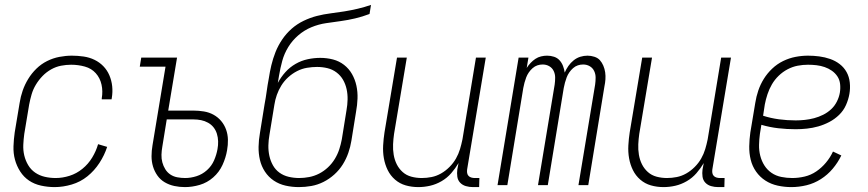

<svg xmlns="http://www.w3.org/2000/svg" viewBox="-20 -755 3540 783"><path d="M203 8Q175 8 147.5 2Q120 -4 98.5 -18.5Q77 -33 62.5 -55.5Q48 -78 41 -104Q34 -130 35 -158.5Q36 -187 40 -215L60 -335Q64 -361 72.5 -385.5Q81 -410 95 -433Q109 -456 128.5 -475Q148 -494 172 -506Q196 -518 222 -523Q248 -528 273 -528Q297 -528 321 -524.5Q345 -521 365.5 -511Q386 -501 401.5 -485Q417 -469 426 -448Q435 -427 437.5 -403.5Q440 -380 436 -356L435 -350H395V-354Q400 -383 394 -410Q388 -437 370.5 -456.5Q353 -476 326 -483.5Q299 -491 270 -491Q250 -491 229 -487Q208 -483 188.5 -472Q169 -461 153.5 -445Q138 -429 126.5 -410Q115 -391 109 -370.5Q103 -350 99 -329L79 -209Q76 -187 75 -164.5Q74 -142 79 -121Q84 -100 95 -81.5Q106 -63 123.5 -51Q141 -39 162.5 -34Q184 -29 207 -29Q235 -29 263.5 -38Q292 -47 316 -66.5Q340 -86 356 -112.5Q372 -139 380 -167L417 -156Q406 -122 385.5 -90.5Q365 -59 336.5 -36Q308 -13 272.5 -2.5Q237 8 203 8Z M734 8Q712 8 691 3.5Q670 -1 652 -11.5Q634 -22 622 -39Q610 -56 604 -76Q598 -96 598 -118Q598 -140 602 -163L655 -483H550L556 -520H702L666 -304H769Q790 -304 811.5 -300.5Q833 -297 851 -287Q869 -277 882 -261.5Q895 -246 902 -226.5Q909 -207 909.5 -185.5Q910 -164 906 -142Q901 -112 887.5 -82.5Q874 -53 849.5 -31.5Q825 -10 794.5 -1Q764 8 734 8ZM735 -29Q758 -29 781.5 -36.5Q805 -44 824 -61Q843 -78 853 -101Q863 -124 867 -147Q870 -163 869.5 -179Q869 -195 864.5 -209.5Q860 -224 851 -235.5Q842 -247 828.5 -254.5Q815 -262 800 -265Q785 -268 769 -268H660L642 -157Q639 -140 638.5 -124Q638 -108 642 -93Q646 -78 654 -65Q662 -52 674.5 -43.5Q687 -35 703 -32Q719 -29 735 -29Z M1199 8Q1171 8 1144.5 2Q1118 -4 1096.5 -18.5Q1075 -33 1060.5 -55Q1046 -77 1040 -103Q1034 -129 1034.5 -156.5Q1035 -184 1040 -212L1059 -330Q1064 -356 1067.5 -382Q1071 -408 1076 -434Q1080 -461 1086.5 -488.5Q1093 -516 1103.5 -542.5Q1114 -569 1130.5 -593.5Q1147 -618 1169 -637.5Q1191 -657 1218 -670Q1245 -683 1272.5 -690Q1300 -697 1328 -700.5Q1356 -704 1384 -708.5Q1412 -713 1439.5 -719.5Q1467 -726 1493 -735L1487 -698Q1458 -687 1428.5 -680Q1399 -673 1369.5 -669Q1340 -665 1309.5 -660.5Q1279 -656 1250 -644Q1221 -632 1196.5 -611Q1172 -590 1155.5 -563Q1139 -536 1131 -506.5Q1123 -477 1118 -447L1113 -417Q1126 -441 1144 -461Q1162 -481 1185.5 -494.5Q1209 -508 1235 -513.5Q1261 -519 1286 -519Q1313 -519 1338 -512.5Q1363 -506 1383 -490.5Q1403 -475 1415.5 -453Q1428 -431 1433.5 -405.5Q1439 -380 1438 -353Q1437 -326 1432 -299L1413 -181Q1409 -156 1400.5 -131.5Q1392 -107 1378 -84.5Q1364 -62 1343.5 -43.5Q1323 -25 1299 -13Q1275 -1 1249.5 3.5Q1224 8 1199 8ZM1200 -29Q1220 -29 1241 -33Q1262 -37 1281.5 -47Q1301 -57 1317.5 -72.5Q1334 -88 1345.5 -107Q1357 -126 1363.5 -146Q1370 -166 1374 -187L1393 -305Q1397 -327 1397.5 -349Q1398 -371 1393.5 -391.5Q1389 -412 1379 -429.5Q1369 -447 1352.5 -459.5Q1336 -472 1315.5 -477Q1295 -482 1273 -482Q1253 -482 1232 -478.5Q1211 -475 1191.5 -465Q1172 -455 1155.5 -440Q1139 -425 1127.5 -406.5Q1116 -388 1109 -368Q1102 -348 1099 -328L1079 -206Q1075 -184 1074.5 -162Q1074 -140 1078.5 -119.5Q1083 -99 1093 -81Q1103 -63 1119.5 -51Q1136 -39 1157 -34Q1178 -29 1200 -29Z M1686 8Q1659 8 1634.5 1Q1610 -6 1591 -22.5Q1572 -39 1561 -61.5Q1550 -84 1545.5 -109.5Q1541 -135 1542.5 -162Q1544 -189 1548 -215L1599 -520H1639L1587 -209Q1584 -188 1583 -166.5Q1582 -145 1585.5 -124Q1589 -103 1598 -85Q1607 -67 1622 -53.5Q1637 -40 1657.5 -34.5Q1678 -29 1700 -29Q1720 -29 1740 -33Q1760 -37 1778.5 -47.5Q1797 -58 1813 -74Q1829 -90 1839.5 -108.5Q1850 -127 1856 -147Q1862 -167 1866 -187L1921 -520H1961L1885 -64Q1884 -57 1885 -50Q1886 -43 1890.5 -38Q1895 -33 1902 -31Q1909 -29 1916 -29H1935L1934 8H1909Q1894 8 1880 4Q1866 0 1856.5 -10Q1847 -20 1845 -34.5Q1843 -49 1845 -64L1850 -90Q1837 -68 1820 -48.5Q1803 -29 1780.5 -16Q1758 -3 1734 2.5Q1710 8 1686 8Z M2009 0 2095 -520H2135L2128 -478Q2135 -489 2144 -498.5Q2153 -508 2163.5 -515Q2174 -522 2186.5 -525Q2199 -528 2211 -528Q2226 -528 2239.5 -523.5Q2253 -519 2262 -509Q2271 -499 2276 -486Q2281 -473 2283 -459Q2289 -473 2298 -486Q2307 -499 2319.5 -509Q2332 -519 2346.5 -523.5Q2361 -528 2376 -528Q2390 -528 2404 -523.5Q2418 -519 2426.5 -509.5Q2435 -500 2440.5 -487Q2446 -474 2448 -460Q2450 -446 2449 -431.5Q2448 -417 2445 -403L2379 0H2339L2407 -410Q2409 -424 2409 -438.5Q2409 -453 2403 -465.5Q2397 -478 2385 -485Q2373 -492 2358 -492Q2347 -492 2336.5 -488.5Q2326 -485 2317 -477Q2308 -469 2301.5 -459.5Q2295 -450 2291 -439.5Q2287 -429 2284 -418Q2281 -407 2279 -396L2214 0H2174L2242 -410Q2244 -424 2244 -438.5Q2244 -453 2238 -465.5Q2232 -478 2220 -485Q2208 -492 2193 -492Q2182 -492 2171.5 -488.5Q2161 -485 2152 -477Q2143 -469 2136.5 -459.5Q2130 -450 2126 -439.5Q2122 -429 2119 -418Q2116 -407 2114 -396L2049 0Z M2686 8Q2659 8 2634.5 1Q2610 -6 2591 -22.5Q2572 -39 2561 -61.5Q2550 -84 2545.5 -109.5Q2541 -135 2542.5 -162Q2544 -189 2548 -215L2599 -520H2639L2587 -209Q2584 -188 2583 -166.5Q2582 -145 2585.5 -124Q2589 -103 2598 -85Q2607 -67 2622 -53.5Q2637 -40 2657.5 -34.5Q2678 -29 2700 -29Q2720 -29 2740 -33Q2760 -37 2778.5 -47.5Q2797 -58 2813 -74Q2829 -90 2839.5 -108.5Q2850 -127 2856 -147Q2862 -167 2866 -187L2921 -520H2961L2885 -64Q2884 -57 2885 -50Q2886 -43 2890.5 -38Q2895 -33 2902 -31Q2909 -29 2916 -29H2935L2934 8H2909Q2894 8 2880 4Q2866 0 2856.5 -10Q2847 -20 2845 -34.5Q2843 -49 2845 -64L2850 -90Q2837 -68 2820 -48.5Q2803 -29 2780.5 -16Q2758 -3 2734 2.5Q2710 8 2686 8Z M3207 8Q3179 8 3151.5 2Q3124 -4 3101.5 -18.5Q3079 -33 3063.5 -55Q3048 -77 3041.5 -103.5Q3035 -130 3035.5 -158.5Q3036 -187 3040 -215L3060 -335Q3064 -361 3072.5 -386Q3081 -411 3095 -433.5Q3109 -456 3129 -475Q3149 -494 3173.5 -506Q3198 -518 3224 -523Q3250 -528 3275 -528Q3298 -528 3321 -525Q3344 -522 3365.5 -514.5Q3387 -507 3404.5 -493.5Q3422 -480 3432.5 -461Q3443 -442 3445.5 -418.5Q3448 -395 3444 -372Q3440 -349 3430 -326.5Q3420 -304 3402 -286.5Q3384 -269 3362 -257.5Q3340 -246 3317 -239.5Q3294 -233 3270.5 -230.5Q3247 -228 3225 -228Q3189 -228 3154 -232Q3119 -236 3085 -246L3079 -209Q3076 -187 3075.5 -164Q3075 -141 3080.5 -119.5Q3086 -98 3097.5 -80Q3109 -62 3126.5 -50Q3144 -38 3166 -33.5Q3188 -29 3211 -29Q3236 -29 3261.5 -35Q3287 -41 3309 -56Q3331 -71 3348.5 -92Q3366 -113 3377 -137L3411 -121Q3397 -92 3376 -67Q3355 -42 3327.5 -24.5Q3300 -7 3269 0.5Q3238 8 3207 8ZM3225 -264Q3243 -264 3262 -266Q3281 -268 3300 -273Q3319 -278 3337 -287Q3355 -296 3369.5 -309.5Q3384 -323 3393 -341Q3402 -359 3405 -377Q3408 -395 3406 -412.5Q3404 -430 3395 -443.5Q3386 -457 3372.5 -466.5Q3359 -476 3343 -481.5Q3327 -487 3310 -489Q3293 -491 3275 -491Q3254 -491 3233 -487Q3212 -483 3192 -472.5Q3172 -462 3155.5 -446Q3139 -430 3128 -411Q3117 -392 3110 -371Q3103 -350 3099 -329L3092 -283Q3123 -273 3156.5 -268.5Q3190 -264 3225 -264Z"/></svg>

Font: Iosevka Extralight
Style: Italic
Weight: 200
Italic angle: -9°
Monospace: yes
Designer: Belleve Invis
Foundry: Belleve Invis
Version: Version 32.5.0; ttfautohint (v1.8.4)